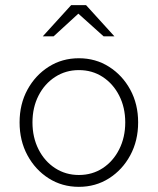

<svg xmlns="http://www.w3.org/2000/svg" viewBox="-20 -715 612 745"><path d="M286 10Q221 10 169 -23Q117 -56 86.5 -112.5Q56 -169 56 -240Q56 -311 86.5 -367Q117 -423 169 -456Q221 -489 286 -489Q351 -489 403 -456Q455 -423 485.5 -367Q516 -311 516 -240Q516 -169 485.5 -112.5Q455 -56 403 -23Q351 10 286 10ZM286 -36Q338 -36 378.5 -62.5Q419 -89 442.5 -135.5Q466 -182 466 -240Q466 -298 442.5 -344Q419 -390 378.5 -416.5Q338 -443 286 -443Q235 -443 194 -416.5Q153 -390 129.5 -344Q106 -298 106 -240Q106 -182 129.5 -135.5Q153 -89 194 -62.5Q235 -36 286 -36ZM382 -574 284 -662 188 -574H146L256 -695H314L424 -574Z"/></svg>

Font: Red Hat Text Light
Style: Regular
Weight: 300
Designer: Pentagram, MCKL
Foundry: Pentagram, MCKL
Version: Version 1.023; ttfautohint (v1.8.3)